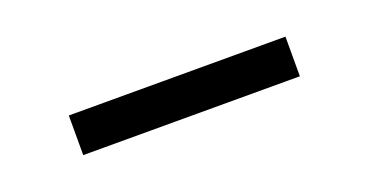

<svg xmlns="http://www.w3.org/2000/svg" viewBox="-22 -962 505 264"><g transform="rotate(-20 231.0 -830.0)"><path d="M390 -801H73V-859H390Z"/></g></svg>

Font: Shippori Mincho Medium
Style: Regular
Weight: 500
Designer: FONTDASU
Foundry: FONTDASU / Google Inc. / but / Adobe
Version: Version 3.110; ttfautohint (v1.8.3)